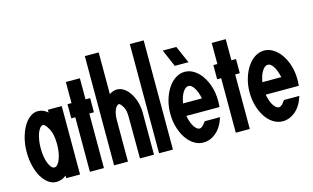

<svg xmlns="http://www.w3.org/2000/svg" viewBox="-87 -955 1963 1204"><g transform="rotate(-15 895.0 -353.0)"><path d="M304 -446V-2H214V-19Q187 5 149 5Q122 5 98 -12.5Q74 -30 56 -60.5Q38 -91 27.5 -133Q17 -175 17 -224Q17 -272 28 -314Q39 -356 57 -387Q75 -418 99 -436Q123 -454 149 -454Q186 -454 214 -428V-446ZM248 -68Q248 -67 247 -67H250ZM194 -324Q172 -362 161 -362Q150 -362 140 -350.5Q130 -339 123 -320Q116 -301 112 -276Q108 -251 108 -224Q108 -196 112 -171Q116 -146 123.5 -127Q131 -108 140.5 -97Q150 -86 161 -86Q172 -86 181.5 -97Q191 -108 198.5 -127Q206 -146 210 -171Q214 -196 214 -224Q214 -288 194 -324Z M368 -2V-356H342V-448H368V-585H459V-448H489V-356H459V-2Z M615 -711V-440Q626 -448 639 -452.5Q652 -457 664 -457Q689 -457 710.5 -442Q732 -427 748.5 -401.5Q765 -376 774.5 -342Q784 -308 784 -271V-2H693L692 -271Q692 -315 679 -337Q662 -365 654 -365Q639 -365 627 -338.5Q615 -312 615 -271V-2H525V-711Z M907 -711V-2H817V-711Z M1104 -454Q1135 -454 1163.5 -436Q1192 -418 1213.5 -386.5Q1235 -355 1247.5 -313.5Q1260 -272 1260 -224Q1260 -215 1259.5 -205.5Q1259 -196 1258 -184H1043Q1052 -137 1069 -111.5Q1086 -86 1104 -86Q1121 -86 1145 -122H1245Q1225 -59 1187 -27Q1149 5 1104 5Q1072 5 1043.5 -13Q1015 -31 994 -62.5Q973 -94 961 -135.5Q949 -177 949 -224Q949 -271 961.5 -313Q974 -355 995 -386.5Q1016 -418 1044 -436Q1072 -454 1104 -454ZM1166 -265Q1156 -311 1139 -336.5Q1122 -362 1104 -362Q1085 -362 1068 -336.5Q1051 -311 1043 -265ZM1094 -618 1143 -506H1054L1006 -618Z M1315 -2V-356H1289V-448H1315V-585H1406V-448H1436V-356H1406V-2Z M1619 -454Q1650 -454 1678.5 -436Q1707 -418 1728.5 -386.5Q1750 -355 1762.5 -313.5Q1775 -272 1775 -224Q1775 -215 1774.5 -205.5Q1774 -196 1773 -184H1558Q1567 -137 1584 -111.5Q1601 -86 1619 -86Q1636 -86 1660 -122H1760Q1740 -59 1702 -27Q1664 5 1619 5Q1587 5 1558.5 -13Q1530 -31 1509 -62.5Q1488 -94 1476 -135.5Q1464 -177 1464 -224Q1464 -271 1476.5 -313Q1489 -355 1510 -386.5Q1531 -418 1559 -436Q1587 -454 1619 -454ZM1681 -265Q1671 -311 1654 -336.5Q1637 -362 1619 -362Q1600 -362 1583 -336.5Q1566 -311 1558 -265Z"/></g></svg>

Font: Fundamental  Brigade Condensed
Style: Regular
Weight: 400
Width: 3
Designer: Peter Wiegel, original typeface by Carl Albert Fahrenwaldt 1901
Foundry: Peter Wiegel
Version: Version 0.000 2012 initial release